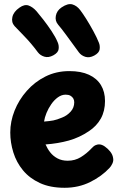

<svg xmlns="http://www.w3.org/2000/svg" viewBox="-20 -892 583 916"><path d="M288.2 3.9Q219.2 3.9 170 -18.9Q120.8 -41.7 89.6 -79.6Q58.4 -117.4 43.7 -164.7Q29 -212 29 -260Q29 -312.6 49.5 -364.1Q70 -415.7 107.7 -458.4Q145.3 -501.2 196.8 -527Q248.3 -552.8 311.1 -552.8Q366.6 -552.8 404.5 -535.3Q442.4 -517.8 461.7 -485.8Q481 -453.9 481 -410Q481 -362.6 461.2 -326.6Q441.3 -290.7 404.1 -266.1Q359.3 -235.8 308.2 -221.5Q257 -207.2 197.3 -202.9Q206.1 -182.4 219.8 -164.9Q233.6 -147.4 254.3 -136.3Q275 -125.2 303.1 -125.2Q337.8 -125.2 365.7 -142.4Q393.6 -159.7 415.4 -183Q426.9 -195.7 435.9 -199.4Q445 -203.2 452 -203.2Q465.6 -203.2 479.8 -193.3Q494.1 -183.4 505.6 -169.2Q517 -154.9 519.3 -139.8Q522.7 -125.6 516.2 -111.8Q509.7 -98.1 502.7 -91.1Q465.7 -51.1 410.3 -23.6Q355 3.9 288.2 3.9ZM190.2 -312.1Q217 -314.1 234.3 -317.4Q251.6 -320.8 276.1 -331.1Q299.8 -340.2 317 -359.3Q334.2 -378.3 334.2 -404Q334.2 -414.1 329.7 -422.1Q325.1 -430.1 316.1 -435.3Q307.1 -440.4 293.3 -440.4Q273.8 -440.4 256.1 -427.6Q238.3 -414.7 224.7 -395Q211 -375.3 201.9 -353.3Q192.9 -331.2 190.2 -312.1ZM356.3 -642.3Q324.9 -685.6 297.4 -722.8Q270 -760 257.7 -773.8Q241.7 -792.2 246.4 -816.8Q251.1 -841.4 273.7 -856.7Q304.2 -877.3 325.6 -870.9Q346.9 -864.6 362.7 -843.8Q375.2 -827.4 392.1 -800.6Q408.9 -773.8 425.2 -743.8Q441.6 -713.9 451.8 -688.3Q457.8 -673.6 455.4 -656.6Q453 -639.7 429.7 -627Q406.7 -614.7 387.1 -620.9Q367.4 -627.1 356.3 -642.3ZM160.7 -642.6Q128.8 -685.6 95.4 -719.8Q62 -754 49.4 -767.6Q33.4 -785.6 39.1 -810.9Q44.8 -836.2 73 -855.6Q97.1 -872.8 116.8 -865.6Q136.4 -858.4 154 -838.7Q166.8 -823.9 186.7 -798.3Q206.6 -772.7 225.8 -743.9Q245 -715.2 255.4 -689.9Q261.9 -675.1 259.7 -657.9Q257.6 -640.8 234.4 -628.1Q211.4 -615.6 191.7 -621.6Q172 -627.6 160.7 -642.6Z"/></svg>

Font: Playpen Sans
Style: Regular
Weight: 400
Designer: Laura Meseguer, Veronika Burian, José Scaglione, Kostas Bartsokas, Vera Evstafieva, Tom Grace, Yorlmar Campos
Foundry: TypeTogether
Version: Version 2.000